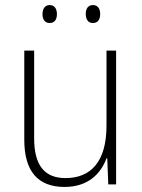

<svg xmlns="http://www.w3.org/2000/svg" viewBox="-20 -729 562 759"><path d="M148 -673C148 -653 157 -638 176 -638C196 -638 205 -652 205 -673C205 -694 196 -709 176 -709C157 -709 148 -693 148 -673ZM319 -674C319 -653 328 -638 347 -638C367 -638 376 -652 376 -674C376 -694 367 -709 347 -709C328 -709 319 -694 319 -674ZM439 -529H401V-232C401 -91 340 -25 239 -25C158 -25 115 -73 115 -182V-529H76V-176C76 -53 129 10 235 10C330 10 379 -44 401 -103H404L408 0H439Z"/></svg>

Font: Noto Sans Thai SemCond ExtLt
Style: Regular
Weight: 200
Width: 4
Designer: Monotype Design Team
Foundry: Monotype Imaging Inc.
Version: Version 2.002